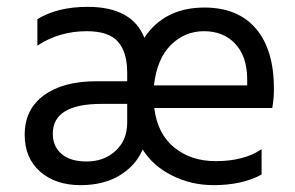

<svg xmlns="http://www.w3.org/2000/svg" viewBox="-20 -535 859 560"><path d="M396 -99Q377 -53 330 -24Q283 5 215 5Q142 5 97 -34.5Q52 -74 52 -142Q52 -216 108 -257Q164 -298 261 -298H351V-323Q351 -383 324 -413.5Q297 -444 233 -444Q153 -444 89 -402V-479Q147 -515 236 -515Q365 -515 401 -425Q460 -513 576 -513Q674 -513 726.5 -451.5Q779 -390 779 -275Q779 -247 774 -220H430Q439 -145 488 -105Q537 -65 609 -65Q692 -65 743 -100V-26Q686 5 603 5Q538 5 482 -23Q426 -51 396 -99ZM134 -145Q134 -108 159.5 -86Q185 -64 233 -64Q283 -64 317 -95Q351 -126 351 -177V-232H276Q134 -232 134 -145ZM429 -286H701V-306Q700 -372 665.5 -408Q631 -444 575 -444Q519 -444 478.5 -404Q438 -364 429 -286Z"/></svg>

Font: Hind Madurai
Style: Regular
Weight: 400
Designer: Jyotish Sonowal
Foundry: Indian Type Foundry
Version: Version 1.001;PS 1.0;hotconv 1.0.86;makeotf.lib2.5.63406; tt